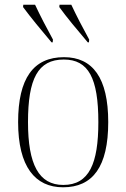

<svg xmlns="http://www.w3.org/2000/svg" viewBox="-20 -786 537 816"><path d="M199 -606H204L205 -618C179 -665 150 -721 129 -766H79L78 -756C109 -714 155 -658 199 -606ZM353 -606H358L359 -618C333 -665 304 -721 283 -766H233L232 -756C262 -714 309 -658 353 -606ZM248 10C374 10 440 -77 440 -267C440 -455 374 -543 252 -543C122 -543 57 -453 57 -267C57 -78 129 10 248 10ZM249 0C145 0 99 -87 99 -267C99 -451 141 -533 251 -533C356 -533 398 -454 398 -267C398 -91 359 0 249 0Z"/></svg>

Font: Noto Serif Display SemiCondensed ExtraLight
Style: Regular
Weight: 200
Width: 4
Designer: Monotype Design Team
Foundry: Monotype Imaging Inc.
Version: Version 2.009